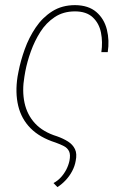

<svg xmlns="http://www.w3.org/2000/svg" viewBox="-20 -559 496 764"><path d="M278.8 -538.6Q332 -538.1 363.3 -511.2Q394.5 -484.4 405.3 -441.2Q416 -397.9 408.7 -351.6H383.3Q389.2 -392.1 381.8 -429.2Q374.5 -466.3 349.1 -490Q323.7 -513.7 278.3 -513.7Q231.9 -513.7 197.8 -491Q163.6 -468.3 140.6 -432.1Q117.7 -396 102.8 -354.5Q87.9 -313 80.6 -274.4L77.1 -253.9Q67.4 -197.8 77.6 -149.9Q87.9 -102.1 119.6 -67.9Q151.4 -33.7 207 -16.6Q231.9 -7.8 250.7 4.2Q269.5 16.1 278.3 34.4Q287.1 52.7 281.2 81.1Q277.8 101.6 267.3 121.6Q256.8 141.6 241.2 158.2Q225.6 174.8 208.5 185.5L192.9 169.4Q209.5 160.6 222.2 146.7Q234.9 132.8 243.7 116Q252.4 99.1 256.3 81.1Q261.2 56.6 254.9 43.2Q248.5 29.8 234.4 22.5Q220.2 15.1 201.2 8.3Q138.2 -11.7 101.6 -48.8Q64.9 -85.9 52.5 -137.9Q40 -189.9 49.8 -253.9L53.7 -274.4Q62 -317.4 78.6 -363.5Q95.2 -409.7 122.1 -449.5Q148.9 -489.3 187.7 -513.9Q226.6 -538.6 278.8 -538.6Z"/></svg>

Font: Roboto Condensed Thin
Style: Italic
Weight: 250
Italic angle: -12°
Designer: Christian Robertson
Foundry: Google
Version: Version 3.008; 2023